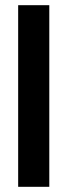

<svg xmlns="http://www.w3.org/2000/svg" viewBox="-20 -720 260 740"><path d="M170 0H50V-700H170Z"/></svg>

Font: Kulim Park
Style: Bold
Weight: 700
Designer: Noponies / Dale Sattler
Foundry: Noponies
Version: Version 1.000; ttfautohint (v1.8.3)